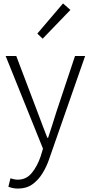

<svg xmlns="http://www.w3.org/2000/svg" viewBox="-20 -861 530 1121"><path d="M85 240Q70 240 55 237Q40 234 29 229L41 180Q49 183 61 185.5Q73 188 84 188Q133 188 165 149.5Q197 111 217 53L231 7L13 -534H75L199 -207Q212 -172 227 -132.5Q242 -93 256 -57H261Q273 -93 285.5 -132.5Q298 -172 309 -207L418 -534H477L269 62Q254 108 229.5 148.5Q205 189 170 214.5Q135 240 85 240ZM229 -635 198 -665 348 -841 391 -803Z"/></svg>

Font: Noto Sans JP Thin Light
Style: Regular
Weight: 300
Version: Version 2.004-H2;hotconv 1.0.118;makeotfexe 2.5.65603